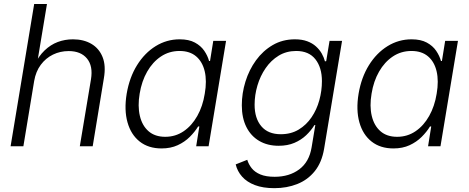

<svg xmlns="http://www.w3.org/2000/svg" viewBox="-20 -748 2397 982"><path d="M154.8 -334 99.6 0H34.2L154.8 -727.5H220.2L168 -413.1H154.3Q177.2 -460.4 208 -490Q238.8 -519.5 275.4 -533.2Q312 -546.9 353 -546.9Q407.7 -546.9 447.3 -523.7Q486.8 -500.5 504.6 -456.3Q522.5 -412.1 511.2 -347.2L454.1 0H388.2L445.3 -342.3Q456.5 -410.2 425 -448.5Q393.6 -486.8 331.1 -486.8Q288.1 -486.8 251 -468.8Q213.9 -450.7 188.5 -416.5Q163.1 -382.3 154.8 -334Z M806.2 11.2Q739.3 11.2 694.6 -23.9Q649.9 -59.1 632.1 -122.3Q614.3 -185.5 627.9 -268.6Q642.1 -352.1 680.9 -414.6Q719.7 -477.1 776.1 -512Q832.5 -546.9 898.9 -546.9Q946.3 -546.9 976.8 -530.3Q1007.3 -513.7 1024.7 -488.3Q1042 -462.9 1049.3 -436H1054.2L1070.8 -539.1H1136.2L1046.9 0H983.4L999.5 -101.1H993.2Q976.6 -73.7 950.7 -47.9Q924.8 -22 888.9 -5.4Q853 11.2 806.2 11.2ZM825.2 -48.3Q877.4 -48.3 919.2 -76.7Q960.9 -105 989 -154.8Q1017.1 -204.6 1027.3 -269Q1038.6 -334 1027.1 -383.1Q1015.6 -432.1 983.2 -459.7Q950.7 -487.3 898.4 -487.3Q845.2 -487.3 803 -459Q760.7 -430.7 732.7 -381.6Q704.6 -332.5 694.3 -269Q683.6 -205.6 695.3 -155.5Q707 -105.5 739.7 -76.9Q772.5 -48.3 825.2 -48.3Z M1383.3 214.4Q1325.2 214.4 1283.9 198.7Q1242.7 183.1 1218.3 155.5Q1193.8 127.9 1185.5 92.8L1244.6 69.3Q1251.5 92.3 1267.3 112.3Q1283.2 132.3 1311.8 144.3Q1340.3 156.2 1384.8 156.2Q1459.5 156.2 1510.5 118.2Q1561.5 80.1 1573.7 5.9L1592.8 -108.9L1587.9 -107.9Q1571.3 -80.6 1545.9 -56.4Q1520.5 -32.2 1485.6 -17.3Q1450.7 -2.4 1405.3 -2.4Q1348.1 -2.4 1305.7 -27.3Q1263.2 -52.2 1240 -98.6Q1216.8 -145 1216.8 -209.5Q1216.8 -271 1235.4 -330.8Q1253.9 -390.6 1289.3 -439.5Q1324.7 -488.3 1375 -517.6Q1425.3 -546.9 1488.3 -546.9Q1524.4 -546.9 1551 -537.1Q1577.6 -527.3 1595.9 -510.7Q1614.3 -494.1 1625.5 -474.4Q1636.7 -454.6 1642.1 -434.1L1648.4 -435.5L1665.5 -539.1H1729.5L1637.7 12.7Q1626 82.5 1590.1 127.2Q1554.2 171.9 1500.7 193.1Q1447.3 214.4 1383.3 214.4ZM1416 -61.5Q1468.3 -61.5 1507.6 -85.2Q1546.9 -108.9 1573.5 -148.2Q1600.1 -187.5 1613.3 -235.6Q1626.5 -283.7 1626.5 -333Q1626.5 -402.8 1593 -445.1Q1559.6 -487.3 1495.1 -487.3Q1444.8 -487.3 1405.5 -463.4Q1366.2 -439.5 1338.6 -399.4Q1311 -359.4 1296.6 -310.5Q1282.2 -261.7 1282.2 -212.4Q1282.2 -142.6 1316.7 -102.1Q1351.1 -61.5 1416 -61.5Z M1992.2 11.2Q1925.3 11.2 1880.6 -23.9Q1835.9 -59.1 1818.1 -122.3Q1800.3 -185.5 1814 -268.6Q1828.1 -352.1 1866.9 -414.6Q1905.8 -477.1 1962.2 -512Q2018.6 -546.9 2085 -546.9Q2132.3 -546.9 2162.8 -530.3Q2193.4 -513.7 2210.7 -488.3Q2228 -462.9 2235.4 -436H2240.2L2256.8 -539.1H2322.3L2232.9 0H2169.4L2185.5 -101.1H2179.2Q2162.6 -73.7 2136.7 -47.9Q2110.8 -22 2075 -5.4Q2039.1 11.2 1992.2 11.2ZM2011.2 -48.3Q2063.5 -48.3 2105.2 -76.7Q2147 -105 2175 -154.8Q2203.1 -204.6 2213.4 -269Q2224.6 -334 2213.1 -383.1Q2201.7 -432.1 2169.2 -459.7Q2136.7 -487.3 2084.5 -487.3Q2031.2 -487.3 1989 -459Q1946.8 -430.7 1918.7 -381.6Q1890.6 -332.5 1880.4 -269Q1869.6 -205.6 1881.3 -155.5Q1893.1 -105.5 1925.8 -76.9Q1958.5 -48.3 2011.2 -48.3Z"/></svg>

Font: Inter 18pt Light
Style: Italic
Weight: 300
Italic angle: -9.3988°
Designer: Rasmus Andersson
Foundry: rsms
Version: Version 4.001;git-66647c0bb